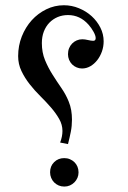

<svg xmlns="http://www.w3.org/2000/svg" viewBox="-20 -747 486 728"><path d="M208 -206.5Q216.8 -229.5 216.8 -250.5Q216.8 -274.4 204.3 -296.1Q191.9 -317.9 173.3 -339.4Q154.8 -360.8 132.8 -382.6Q110.8 -404.3 92.3 -428Q73.7 -451.7 61.3 -477.8Q48.8 -503.9 48.8 -534.2Q48.8 -573.7 62.7 -608.9Q76.7 -644 100.3 -670.2Q124 -696.3 155.5 -711.7Q187 -727.1 222.2 -727.1Q252 -727.1 279.3 -715.8Q306.6 -704.6 327.4 -685.8Q348.1 -667 360.6 -642.3Q373 -617.7 373 -590.3Q373 -570.3 366.5 -551.8Q359.9 -533.2 348.6 -518.8Q337.4 -504.4 322.5 -495.8Q307.6 -487.3 291 -487.3Q280.3 -487.3 270.5 -491.5Q260.7 -495.6 253.4 -502.9Q246.1 -510.3 241.9 -520.3Q237.8 -530.3 237.8 -541.5Q237.8 -553.7 241.9 -564Q246.1 -574.2 253.4 -581.8Q260.7 -589.4 270.8 -593.8Q280.8 -598.1 292 -598.1Q301.8 -598.1 313.7 -595.2Q325.7 -592.3 333.5 -592.3Q342.8 -592.3 342.8 -602.5Q342.8 -611.8 334.7 -626.5Q326.7 -641.1 315.4 -653.8Q283.2 -689.9 237.8 -689.9Q216.8 -689.9 198.7 -682.4Q180.7 -674.8 167.2 -660.9Q153.8 -647 146.2 -627.4Q138.7 -607.9 138.7 -583.5Q138.7 -548.3 150.6 -519.3Q162.6 -490.2 179 -464.4Q195.3 -438.5 212.4 -413.8Q229.5 -389.2 240.2 -362.8Q247.1 -346.2 250 -328.9Q252.9 -311.5 252.9 -293.5Q252.9 -269.5 248.5 -247.3Q244.1 -225.1 237.8 -200.7ZM277.8 -93.3Q277.8 -82.5 273.7 -72.8Q269.5 -63 262.2 -55.7Q254.9 -48.3 245.1 -43.9Q235.4 -39.6 224.1 -39.6Q212.4 -39.6 202.6 -43.7Q192.9 -47.9 185.5 -55.2Q178.2 -62.5 174.1 -72.5Q169.9 -82.5 169.9 -93.8Q169.9 -117.2 185.3 -132.3Q200.7 -147.5 223.6 -147.5Q235.4 -147.5 245.1 -143.3Q254.9 -139.2 262.2 -132.1Q269.5 -125 273.7 -115Q277.8 -105 277.8 -93.3Z"/></svg>

Font: XB Niloofar
Style: Regular
Weight: 400
Designer: Behnam
Foundry: Irmug
Version: Version 7.201 2008